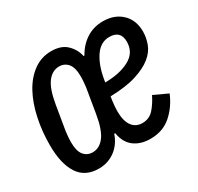

<svg xmlns="http://www.w3.org/2000/svg" viewBox="-122 -671 849 825"><g transform="rotate(-30 303.0 -258.0)"><path d="M404 12Q356 12 324 -12Q292 -36 284 -85H279Q273 -66 261.5 -48.5Q250 -31 233.5 -17.5Q217 -4 195.5 4Q174 12 148 12Q80 12 47.5 -38.5Q15 -89 15 -180Q15 -249 28.5 -312Q42 -375 68 -423Q94 -471 133 -499.5Q172 -528 222 -528Q271 -528 298 -501.5Q325 -475 332 -440H336Q360 -482 396 -505Q432 -528 478 -528Q535 -528 570.5 -494.5Q606 -461 606 -404Q606 -374 595 -344Q584 -314 554.5 -290Q525 -266 474.5 -250Q424 -234 346 -232L343 -213Q341 -199 340 -185.5Q339 -172 339 -162Q339 -114 357 -89Q375 -64 408 -64Q442 -64 464 -88.5Q486 -113 503 -148L572 -116Q549 -61 507.5 -24.5Q466 12 404 12ZM160 -62Q194 -62 218 -93.5Q242 -125 254 -197L274 -317Q276 -332 277 -345.5Q278 -359 278 -369Q278 -414 261.5 -434Q245 -454 218 -454Q184 -454 160 -422.5Q136 -391 124 -319L104 -199Q102 -184 101 -170.5Q100 -157 100 -147Q100 -102 116.5 -82Q133 -62 160 -62ZM468 -456Q425 -456 397 -415Q369 -374 358 -308L356 -295Q403 -296 435 -305Q467 -314 487 -328Q507 -342 515.5 -360.5Q524 -379 524 -401Q524 -456 468 -456Z"/></g></svg>

Font: IBM Plex Mono Medm
Style: Italic
Weight: 500
Italic angle: -9°
Monospace: yes
Designer: Mike Abbink, Paul van der Laan, Pieter van Rosmalen
Foundry: Bold Monday
Version: Version 2.3